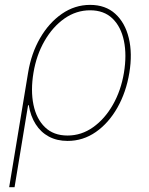

<svg xmlns="http://www.w3.org/2000/svg" viewBox="-20 -574 621 798"><path d="M18.1 204.1 96.7 -271.5Q109.9 -352.1 146.7 -415.8Q183.6 -479.5 237.3 -516.6Q291 -553.7 354.5 -553.7Q418.5 -553.7 459.2 -516.6Q500 -479.5 515.4 -415.5Q530.8 -351.6 517.6 -271.5Q504.4 -190.9 468 -126.7Q431.6 -62.5 378.4 -25.4Q325.2 11.7 260.7 11.7Q216.8 11.7 183.1 -6.3Q149.4 -24.4 128.2 -57.9Q106.9 -91.3 99.6 -136.7H96.7L40.5 204.1ZM260.7 -10.7Q318.4 -10.7 366.9 -45.2Q415.5 -79.6 449.2 -138.7Q482.9 -197.8 495.1 -271.5Q507.3 -345.2 495.1 -404.1Q482.9 -462.9 447.5 -497.1Q412.1 -531.2 354.5 -531.2Q296.9 -531.2 248 -497.1Q199.2 -462.9 165.3 -404.1Q131.3 -345.2 119.1 -271.5Q106.9 -197.8 119.1 -138.7Q131.3 -79.6 167 -45.2Q202.6 -10.7 260.7 -10.7Z"/></svg>

Font: Inter Thin
Style: Italic
Weight: 250
Italic angle: -9.3988°
Designer: Rasmus Andersson
Foundry: rsms
Version: Version 4.001;git-66647c0bb